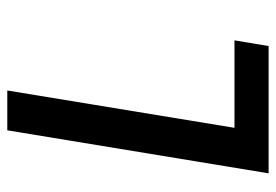

<svg xmlns="http://www.w3.org/2000/svg" viewBox="-138 -638 775 540"><g transform="rotate(-90 250.0 -367.5)"><path d="M33 0 154 -735H266L161 -96H407L391 0Z"/></g></svg>

Font: Iosevka
Style: Bold Italic
Weight: 700
Italic angle: -9°
Monospace: yes
Designer: Belleve Invis
Foundry: Belleve Invis
Version: Version 32.5.0; ttfautohint (v1.8.4)